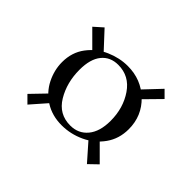

<svg xmlns="http://www.w3.org/2000/svg" viewBox="-85 -494 584 584"><g transform="rotate(45 207.0 -202.0)"><path d="M78 -36 55 -59 108 -114 128 -93ZM50 -343 78 -368 130 -312 104 -289ZM362 -63 334 -36 282 -95 307 -118ZM339 -365 361 -343 308 -289 287 -310ZM61 -202Q61 -244 84 -274.5Q107 -305 141.5 -320Q176 -335 211 -335Q269 -335 309 -296.5Q349 -258 349 -201Q349 -160 327 -129Q305 -98 269.5 -81.5Q234 -65 196 -65Q155 -65 124 -84.5Q93 -104 77 -136Q61 -168 61 -202ZM292 -180Q292 -235 264 -276Q236 -317 188 -317Q154 -317 134.5 -293Q115 -269 115 -223Q115 -168 140.5 -125.5Q166 -83 215 -83Q250 -83 271 -108.5Q292 -134 292 -180Z"/></g></svg>

Font: Cormorant Unicase
Style: Regular
Weight: 400
Designer: Christian Thalmann (Catharsis Fonts)
Foundry: Catharsis Fonts
Version: Version 4.000